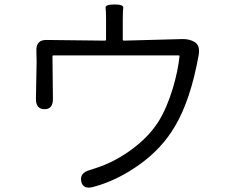

<svg xmlns="http://www.w3.org/2000/svg" viewBox="-20 -812 1040 860"><path d="M399 25Q352 38 344 1Q336 -37 381 -50L409 -59Q490 -85 565 -139Q644 -196 689 -266Q727 -327 754 -416Q777 -493 784 -559Q785 -564 780 -564H220Q215 -564 215 -559L217 -371Q218 -322 179 -323Q140 -323 141 -371L144 -536Q144 -559 143 -582Q140 -634 189 -633L450 -630Q455 -630 455 -635V-726Q455 -762 453 -777Q451 -792 493 -792Q534 -792 532 -777Q530 -762 530 -726V-635Q530 -630 535 -630L796 -637Q829 -638 853 -623Q877 -607 870 -566Q834 -365 764 -247Q707 -149 609 -78Q507 -4 399 25Z"/></svg>

Font: Resource Han Rounded JP Normal
Style: Regular
Weight: 350
Designer: Cyano Hao (round all glyphs); Ryoko NISHIZUKA 西塚涼子 (kana, bopomofo & ideographs); Paul D. Hunt (Latin, Greek & Cyrillic)
Foundry: Cyano Hao
Version: 0.990